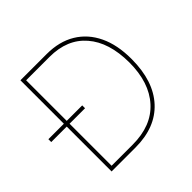

<svg xmlns="http://www.w3.org/2000/svg" viewBox="-189 -905 1083 1083"><g transform="rotate(-45 352.0 -363.5)"><path d="M0 0ZM304 0H113.6V-727.3H322.4Q423.3 -727.3 494.7 -684.1Q566.1 -641 604.4 -560.4Q642 -481.5 642 -369.7V-366.5Q641.3 -192.1 552.9 -96.2Q464.5 0 304 0ZM304 -22.7Q455.3 -22.7 537.3 -113.6Q619.3 -204.5 619.3 -364.3Q618.6 -525.6 541.2 -614.7Q464.1 -704.5 322.4 -704.5H136.4V-22.7ZM259.9 -358H-9.9V-380.7H259.9Z"/></g></svg>

Font: Linik Sans Thin
Style: Regular
Weight: 100
Designer: Fonts by Rasmus Andersson / Changes by Cristiano Sobral with parts from Marc Monis
Foundry: rsms
Version: Version 3.020; ttfautohint (v1.6)